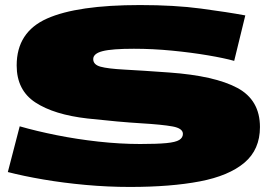

<svg xmlns="http://www.w3.org/2000/svg" viewBox="-20 -730 1071 760"><path d="M951 -669 907 -489Q868 -500 803 -511Q738 -522 661.5 -529.5Q585 -537 510 -537Q423 -537 386 -527.5Q349 -518 349 -496Q349 -474 378 -466Q407 -458 473 -454.5Q539 -451 650 -443Q830 -430 919.5 -382Q1009 -334 1009 -227Q1009 -138 947.5 -86Q886 -34 771 -12Q656 10 494 10Q407 10 319 2Q231 -6 152 -19.5Q73 -33 11 -49L58 -230Q124 -211 204 -195Q284 -179 369.5 -169.5Q455 -160 535 -160Q601 -160 638 -163.5Q675 -167 689.5 -176Q704 -185 704 -200Q704 -222 663 -229.5Q622 -237 538 -242Q454 -247 326 -261Q194 -276 120 -324.5Q46 -373 46 -471Q46 -603 166 -656.5Q286 -710 534 -710Q671 -710 776 -696Q881 -682 951 -669Z"/></svg>

Font: Georama ExtraExtended ExtraBold
Style: Regular
Weight: 800
Width: 8
Designer: Jean-Baptiste Levee
Foundry: Production Type
Version: Version 1.000